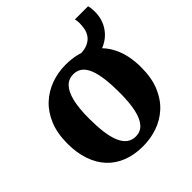

<svg xmlns="http://www.w3.org/2000/svg" viewBox="-189 -830 979 979"><g transform="rotate(-45 300.5 -340.0)"><path d="M26 -271Q26 -345 48.5 -399.8Q71 -454.5 110 -490.8Q149 -527 199 -545Q249 -563 304 -563Q387 -563 445.8 -529Q504.5 -495 536 -432Q567.5 -369 567.5 -280.5Q567.5 -205 544.8 -150Q522 -95 483 -59.2Q444 -23.5 394 -6.2Q344 11 289 11Q227.5 11 178.8 -8Q130 -27 96 -63.5Q62 -100 44 -152.5Q26 -205 26 -271ZM299 -50.5Q332 -50.5 354 -73.8Q376 -97 387.2 -145Q398.5 -193 398.5 -268Q398.5 -323.5 393.2 -366.8Q388 -410 376.2 -440Q364.5 -470 345 -485.5Q325.5 -501 297 -501Q264 -501 241.2 -478Q218.5 -455 206.5 -407Q194.5 -359 194.5 -283Q194.5 -227.5 200.2 -184.2Q206 -141 218.5 -111.2Q231 -81.5 250.8 -66Q270.5 -50.5 299 -50.5ZM396 -473.5 391.5 -547.5Q430 -548.5 452.5 -559.8Q475 -571 486.2 -588.2Q497.5 -605.5 501 -625Q504.5 -644.5 504.5 -662Q504.5 -672 503.5 -679.8Q502.5 -687.5 501 -692.5H595.5Q597.5 -688 599.2 -676.5Q601 -665 601 -645Q601 -615 590 -585Q579 -555 554.5 -529.5Q530 -504 491 -488.8Q452 -473.5 396 -473.5Z"/></g></svg>

Font: Merriweather 36pt ExtraBold
Style: Regular
Weight: 800
Designer: Eben Sorkin
Foundry: Eben Sorkin
Version: Version 2.100